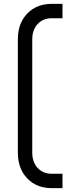

<svg xmlns="http://www.w3.org/2000/svg" viewBox="-20 -800 369 1000"><path d="M250.5 180Q170.5 180 121.8 129Q73 78 73 -5V-595Q73 -678.5 121.8 -729.2Q170.5 -780 250.5 -780H305.5V-705H250.5Q204 -705 176 -674.8Q148 -644.5 148 -595V-5Q148 44.5 176 74.8Q204 105 250.5 105H305.5V180Z"/></svg>

Font: Mohave Light
Style: Regular
Weight: 400
Version: Version 2.003